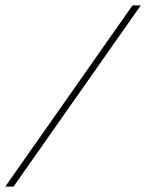

<svg xmlns="http://www.w3.org/2000/svg" viewBox="-40 -690 541 710"><path d="M-20.5 0 450 -670H480.5L10 0Z"/></svg>

Font: Newsreader 16pt ExtraLight
Style: Italic
Weight: 275
Italic angle: -17°
Designer: Hugues Gentile
Foundry: Production Type
Version: Version 1.003; ttfautohint (v1.8.3)